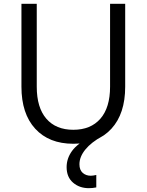

<svg xmlns="http://www.w3.org/2000/svg" viewBox="-20 -735 766 1003"><path d="M634 -715V-282Q634 -141 562 -62.5Q490 16 363 16Q236 16 164 -62.5Q92 -141 92 -282V-715H172V-282Q172 -173 222 -115Q272 -57 363 -57Q454 -57 504.5 -115Q555 -173 555 -282V-715ZM483 179V244Q473 246 463.5 247Q454 248 444 248Q395 248 361.5 219Q328 190 328 138Q328 93 356 54Q384 15 455 -22L514 -23Q457 8 426 46Q395 84 395 123Q395 153 412 168Q429 183 454 183Q459 183 467 182Q475 181 483 179Z"/></svg>

Font: Wix Madefor Text
Style: Regular
Weight: 400
Designer: Dalton Maag Ltd
Foundry: Dalton Maag Ltd
Version: Version 3.100